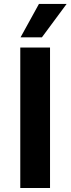

<svg xmlns="http://www.w3.org/2000/svg" viewBox="-20 -941 353 961"><path d="M230.4 -703.1V0H81.5V-703.1ZM313.4 -921.2H174.9L82.9 -754.2H189.8Z"/></svg>

Font: Wand UI Pro
Style: Regular
Weight: 400
Designer: Andreas Faust
Version: Version 1.003;FEAKit 1.0